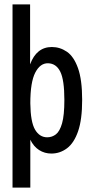

<svg xmlns="http://www.w3.org/2000/svg" viewBox="-20 -687 415 874"><path d="M37 167V-667H117V-394Q146 -473 216 -473Q253 -473 284.5 -451.5Q316 -430 335 -377Q354 -324 354 -232Q354 -143 335.5 -89.5Q317 -36 285 -12Q253 12 214 12Q183 12 158 -4Q133 -20 118 -51V167ZM195 -62Q217 -62 234.5 -75.5Q252 -89 262.5 -125.5Q273 -162 273 -232Q273 -323 254.5 -360.5Q236 -398 199 -399Q163 -400 140.5 -356.5Q118 -313 118 -217Q119 -132 139.5 -97Q160 -62 195 -62Z"/></svg>

Font: Inconsolata Condensed SemiBold
Style: Regular
Weight: 600
Width: 3
Monospace: yes
Designer: Raph Levien, Cyreal, Brenton Simpson
Foundry: Raph Levien, Cyreal, Google
Version: Version 3.100; ttfautohint (v1.8.4.7-5d5b)